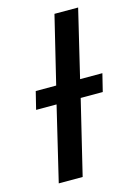

<svg xmlns="http://www.w3.org/2000/svg" viewBox="-108 -750 559 807"><g transform="rotate(-15 171.0 -346.5)"><path d="M45 0 122 -323H33L52 -400H141L212 -693H315L245 -400H342L323 -323H227L149 0Z"/></g></svg>

Font: Ubuntu Sans Medium
Style: Italic
Weight: 500
Italic angle: -13.5°
Designer: Dalton Maag Ltd
Foundry: Dalton Maag Ltd
Version: Version 1.006